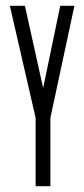

<svg xmlns="http://www.w3.org/2000/svg" viewBox="-20 -643 290 663"><path d="M103 0H154V-236L237 -623H188L129 -339L66 -623H14L103 -236Z"/></svg>

Font: Inconsolata UltraCondensed Thin
Style: Regular
Weight: 100
Width: 1
Monospace: yes
Designer: Raph Levien, Cyreal, Brenton Simpson
Foundry: Raph Levien, Cyreal, Google
Version: Version 3.100